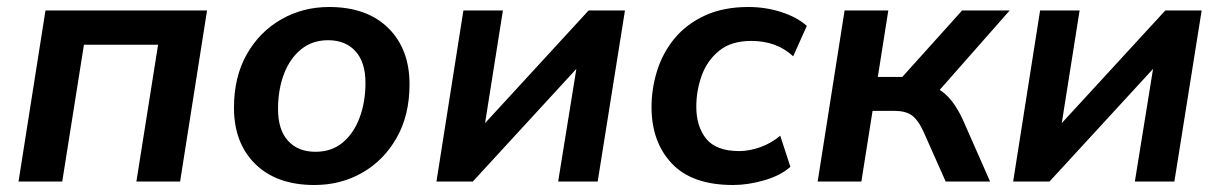

<svg xmlns="http://www.w3.org/2000/svg" viewBox="-20 -519 3488 549"><path d="M33 0 110 -489H572L495 0H370L432 -391H220L158 0Z M879 10Q771 10 710 -50Q649 -110 649 -211Q649 -299 685.5 -363.5Q722 -428 784 -463.5Q846 -499 921 -499Q1029 -499 1090 -439Q1151 -379 1151 -278Q1151 -190 1114.5 -125.5Q1078 -61 1016.5 -25.5Q955 10 879 10ZM882 -85Q928 -85 959.5 -111Q991 -137 1008 -182Q1025 -227 1025 -282Q1025 -341 996.5 -372.5Q968 -404 918 -404Q873 -404 841 -378Q809 -352 792 -307.5Q775 -263 775 -207Q775 -148 803.5 -116.5Q832 -85 882 -85Z M1228 0 1305 -489H1418L1367 -167L1663 -489H1767L1689 0H1576L1628 -322L1332 0Z M2076 10Q1959 10 1901 -51.5Q1843 -113 1843 -213Q1843 -267 1859.5 -318.5Q1876 -370 1910 -410.5Q1944 -451 1996.5 -475Q2049 -499 2120 -499Q2169 -499 2214 -484.5Q2259 -470 2287 -445L2248 -358Q2201 -402 2128 -402Q2071 -402 2036.5 -374Q2002 -346 1986.5 -303Q1971 -260 1971 -214Q1971 -157 1999.5 -122Q2028 -87 2094 -87Q2122 -87 2153.5 -98Q2185 -109 2211 -131L2240 -42Q2212 -17 2165.5 -3.5Q2119 10 2076 10Z M2318 0 2395 -489H2520L2490 -299H2560L2731 -489H2867L2667 -262Q2705 -238 2733 -177L2811 0H2684L2620 -144Q2604 -178 2586 -190Q2568 -202 2538 -202H2475L2443 0Z M2877 0 2954 -489H3067L3016 -167L3312 -489H3416L3338 0H3225L3277 -322L2981 0Z"/></svg>

Font: Nunito Sans
Style: Bold Italic
Weight: 700
Italic angle: -9°
Designer: Vernon Adams
Foundry: Vernon Adams
Version: Version 3.006; ttfautohint (v1.8.3)